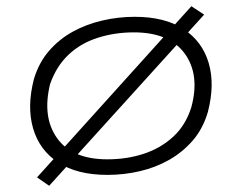

<svg xmlns="http://www.w3.org/2000/svg" viewBox="-20 -554 776 617"><path d="M325 8Q228 8 167.5 -31.5Q107 -71 86.5 -141Q66 -211 89 -300Q105 -353 137.5 -390.5Q170 -428 213.5 -452Q257 -476 308.5 -488Q360 -500 413 -500Q510 -500 570 -460.5Q630 -421 650.5 -352Q671 -283 648 -194Q632 -140 599.5 -102.5Q567 -65 524 -40.5Q481 -16 430 -4Q379 8 325 8ZM325 -42Q388 -42 442.5 -60Q497 -78 537 -115Q577 -152 595 -210Q623 -314 573.5 -382Q524 -450 410 -450Q349 -450 294 -432.5Q239 -415 200 -378Q161 -341 141 -284Q115 -178 163.5 -110Q212 -42 325 -42ZM138 43 99 16 595 -534 636 -507Z"/></svg>

Font: Nunito Sans 7pt Expanded ExtraLight
Style: Italic
Weight: 250
Width: 7
Italic angle: -9°
Designer: Vernon Adams
Foundry: Vernon Adams
Version: Version 3.101;gftools[0.9.27]